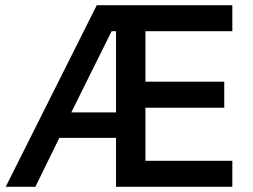

<svg xmlns="http://www.w3.org/2000/svg" viewBox="-20 -718 973 738"><path d="M426 -188H208L116 0H2L352 -698H873V-598H539V-404H842V-304H539V-100H873V0H426ZM409 -598 254 -286H426V-598Z"/></svg>

Font: IBM Plex Sans Hebrew Medium
Style: Regular
Weight: 500
Designer: Mike Abbink, Paul van der Laan, Pieter van Rosmalen, Yanek Iontef
Foundry: Bold Monday
Version: Version 1.2